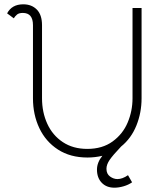

<svg xmlns="http://www.w3.org/2000/svg" viewBox="-20 -721 767 891"><path d="M542 -41Q503 0 488.5 21.5Q474 43 474 62Q474 86 490.5 98Q507 110 525 110Q548 110 574 92L593 125Q576 137 553.5 143.5Q531 150 511 150Q474 150 452 127Q430 104 430 66Q430 33 455 2Q421 10 386 10Q306 10 249 -27Q192 -64 162.5 -126.5Q133 -189 133 -265V-604Q133 -661 86 -661Q68 -661 59 -653.5Q50 -646 44 -636L13 -659Q35 -701 88 -701Q127 -701 151 -676.5Q175 -652 175 -604V-265Q175 -200 199.5 -146.5Q224 -93 271.5 -61.5Q319 -30 385 -30Q455 -30 502.5 -64.5Q550 -99 572.5 -152.5Q595 -206 595 -265V-684H637V-265Q637 -198 613 -138.5Q589 -79 542 -41Z"/></svg>

Font: Bellota Light
Style: Regular
Weight: 300
Designer: Kemie Guaida
Foundry: Kemie Guaida
Version: Version 4.001